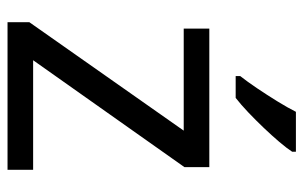

<svg xmlns="http://www.w3.org/2000/svg" viewBox="-168 -638 806 510"><g transform="rotate(90 235.0 -383.0)"><path d="M431 0H39V-58L327 -468H56V-536H424V-470L140 -68H431ZM383 -756Q374 -742 357 -722Q340 -702 319.5 -680.5Q299 -659 278.5 -639.5Q258 -620 240 -606H182V-618Q197 -637 214.5 -663Q232 -689 249 -716.5Q266 -744 277 -766H383Z"/></g></svg>

Font: Noto Sans Sundanese
Style: Regular
Weight: 400
Designer: Monotype Design Team (Regular), Sérgio L. Martins (other weights)
Foundry: Monotype Imaging Inc.
Version: Version 2.003